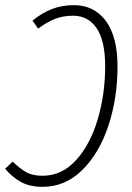

<svg xmlns="http://www.w3.org/2000/svg" viewBox="-30 -714 512 745"><path d="M426 -456Q426 -333 390.5 -226Q355 -119 289 -54Q223 11 135 11Q86 11 52 -7.5Q18 -26 -10 -59L19 -87Q48 -59 72.5 -45.5Q97 -32 135 -32Q210 -32 265 -92.5Q320 -153 349 -250.5Q378 -348 378 -457Q378 -556 345 -604.5Q312 -653 254 -653Q215 -653 184 -641Q153 -629 118 -603L96 -634Q133 -664 171.5 -679Q210 -694 257 -694Q335 -694 380.5 -633Q426 -572 426 -456Z"/></svg>

Font: Fira Sans Extra Condensed ExtraLight
Style: Italic
Weight: 275
Width: 3
Italic angle: -8°
Designer: Carrois Corporate & Edenspiekermann AG
Foundry: Carrois Corporate GbR & Edenspiekermann AG
Version: Version 4.203